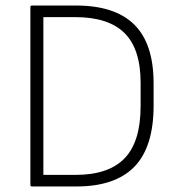

<svg xmlns="http://www.w3.org/2000/svg" viewBox="-20 -675 641 695"><path d="M96 0Q90 0 90 -6V-649Q90 -655 96 -655H255Q396 -655 466 -586Q536 -517 536 -373V-293Q536 -143 466.5 -71.5Q397 0 256 0ZM137 -42H254Q373 -42 431 -102Q489 -162 489 -291V-375Q489 -498 430.5 -555.5Q372 -613 253 -613H137Z"/></svg>

Font: Sofia Sans Semi Condensed Light
Style: Regular
Weight: 300
Designer: Botio Nikoltchev, Ani Petrova
Foundry: lettersoup
Version: Version 4.100; ttfautohint (v1.8.4.7-5d5b)